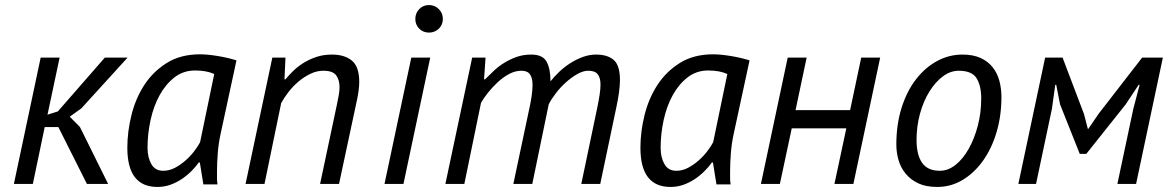

<svg xmlns="http://www.w3.org/2000/svg" viewBox="-20 -728 4637 760"><path d="M211 -225H157L110 0H35L141 -500H216L168 -274L209 -287L395 -500H485L302 -299L256 -266L296 -226L408 0H324Z M853 -197Q845 -160 842 -122Q839 -84 839 -51Q839 -36 839 -22.5Q839 -9 841 2H785L771 -85H767Q755 -68 737.5 -50.5Q720 -33 699 -19Q678 -5 654 3.5Q630 12 603 12Q484 12 484 -143Q484 -207 500.5 -273Q517 -339 551.5 -392Q586 -445 640.5 -479Q695 -513 772 -513Q800 -513 840.5 -506.5Q881 -500 916 -489ZM626 -52Q650 -52 672 -63.5Q694 -75 713.5 -92Q733 -109 748 -128.5Q763 -148 772 -165L828 -435Q798 -449 752 -449Q706 -449 671 -422Q636 -395 612 -351.5Q588 -308 576 -253Q564 -198 564 -143Q564 -105 579 -78.5Q594 -52 626 -52Z M1247 0 1314 -316Q1318 -334 1321 -351.5Q1324 -369 1324 -383Q1324 -412 1310.5 -430Q1297 -448 1260 -448Q1234 -448 1209 -436Q1184 -424 1162 -405.5Q1140 -387 1122.5 -364.5Q1105 -342 1093 -320L1027 0H952L1058 -500H1110L1106 -414H1110Q1123 -430 1141 -447.5Q1159 -465 1181.5 -479Q1204 -493 1232 -502.5Q1260 -512 1294 -512Q1344 -512 1373 -488Q1402 -464 1402 -404Q1402 -374 1393 -332L1322 0Z M1608 -500H1683L1577 0H1502ZM1624 -653Q1624 -676 1639.5 -692Q1655 -708 1678 -708Q1701 -708 1717 -692Q1733 -676 1733 -653Q1733 -630 1717 -614.5Q1701 -599 1678 -599Q1655 -599 1639.5 -614.5Q1624 -630 1624 -653Z M2012 0 2072 -283Q2080 -318 2084 -345Q2088 -372 2088 -392Q2088 -419 2078 -433.5Q2068 -448 2044 -448Q2019 -448 1995 -435Q1971 -422 1950 -402.5Q1929 -383 1911.5 -361Q1894 -339 1884 -321L1818 0H1743L1849 -500H1902L1896 -414H1900Q1916 -430 1934.5 -447.5Q1953 -465 1975.5 -479Q1998 -493 2024.5 -502.5Q2051 -512 2083 -512Q2128 -512 2143.5 -484Q2159 -456 2159 -406Q2174 -425 2194 -444Q2214 -463 2237.5 -478Q2261 -493 2287 -502.5Q2313 -512 2339 -512Q2385 -512 2409.5 -490.5Q2434 -469 2434 -411Q2434 -369 2419 -300L2356 0H2281L2344 -301Q2350 -330 2353.5 -353Q2357 -376 2357 -393Q2357 -420 2346 -434Q2335 -448 2309 -448Q2288 -448 2264.5 -434.5Q2241 -421 2219 -401Q2197 -381 2179.5 -358Q2162 -335 2152 -315L2087 0Z M2884 -197Q2876 -160 2873 -122Q2870 -84 2870 -51Q2870 -36 2870 -22.5Q2870 -9 2872 2H2816L2802 -85H2798Q2786 -68 2768.5 -50.5Q2751 -33 2730 -19Q2709 -5 2685 3.5Q2661 12 2634 12Q2515 12 2515 -143Q2515 -207 2531.5 -273Q2548 -339 2582.5 -392Q2617 -445 2671.5 -479Q2726 -513 2803 -513Q2831 -513 2871.5 -506.5Q2912 -500 2947 -489ZM2657 -52Q2681 -52 2703 -63.5Q2725 -75 2744.5 -92Q2764 -109 2779 -128.5Q2794 -148 2803 -165L2859 -435Q2829 -449 2783 -449Q2737 -449 2702 -422Q2667 -395 2643 -351.5Q2619 -308 2607 -253Q2595 -198 2595 -143Q2595 -105 2610 -78.5Q2625 -52 2657 -52Z M3330 -220H3114L3067 0H2992L3098 -500H3173L3129 -292H3345L3389 -500H3464L3358 0H3283Z M3528 -156Q3528 -235 3548.5 -300.5Q3569 -366 3605 -413Q3641 -460 3688.5 -486Q3736 -512 3790 -512Q3832 -512 3861.5 -498.5Q3891 -485 3909.5 -461.5Q3928 -438 3936 -407.5Q3944 -377 3944 -344Q3944 -269 3924.5 -204Q3905 -139 3870.5 -91Q3836 -43 3790 -15.5Q3744 12 3690 12Q3645 12 3614.5 -2.5Q3584 -17 3564.5 -41Q3545 -65 3536.5 -95Q3528 -125 3528 -156ZM3608 -174Q3608 -115 3630 -83.5Q3652 -52 3700 -52Q3733 -52 3762.5 -75.5Q3792 -99 3814.5 -139Q3837 -179 3850.5 -230.5Q3864 -282 3864 -338Q3864 -389 3845.5 -418.5Q3827 -448 3775 -448Q3742 -448 3712 -425.5Q3682 -403 3658.5 -365Q3635 -327 3621.5 -277.5Q3608 -228 3608 -174Z M4466 -297 4491 -392H4487L4436 -315L4280 -119H4254L4176 -315L4161 -392H4157L4144 -298L4081 0H4011L4117 -500H4186L4271 -276L4286 -218H4288L4329 -278L4501 -500H4583L4477 0H4403Z"/></svg>

Font: PT Sans
Style: Italic
Weight: 400
Italic angle: -12°
Designer: A.Korolkova, O.Umpeleva, V.Yefimov
Foundry: ParaType Ltd
Version: Version 2.003W OFL